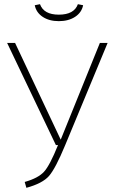

<svg xmlns="http://www.w3.org/2000/svg" viewBox="-20 -887 544 917"><path d="M146 -862 171 -867Q189 -817 261 -817Q334 -817 352 -867L377 -862Q370 -827 338.5 -806.5Q307 -786 261 -786Q215 -786 184 -806.5Q153 -827 146 -862ZM494 -682 291 -193Q245 -82 214 -46.5Q183 -11 106 10L98 -18Q162 -36 190 -66.5Q218 -97 257 -194H247L14 -682H52L270 -220L457 -682Z"/></svg>

Font: Fira Sans UltraLight
Style: Regular
Weight: 200
Designer: Carrois Corporate & Edenspiekermann AG
Foundry: Carrois Corporate GbR & Edenspiekermann AG
Version: Version 4.106;PS 004.106;hotconv 1.0.70;makeotf.lib2.5.58329